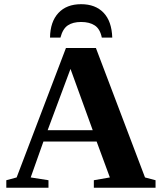

<svg xmlns="http://www.w3.org/2000/svg" viewBox="-20 -887 762 907"><path d="M209 -35.6V0H9.8V-35.6L58.6 -48.8L291.5 -660.2H433.1L665 -48.8L714.8 -35.6V0H423.3V-35.6L499 -48.8L436.5 -218.3H185.1L125 -48.8ZM313 -561.5 205.1 -272H418ZM363.3 -867.2Q430.7 -867.2 469.2 -826.9Q507.8 -786.6 510.3 -709.5H460.9Q452.6 -750.5 427.7 -766.8Q402.8 -783.2 363.3 -783.2Q324.2 -783.2 300.3 -767.1Q276.4 -751 265.6 -709.5H216.3Q217.3 -784.2 255.9 -825.7Q294.4 -867.2 363.3 -867.2Z"/></svg>

Font: Liberation Serif
Style: Bold
Weight: 700
Designer: Steve Matteson
Foundry: Ascender Corporation
Version: Version 2.1.5